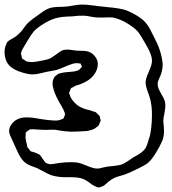

<svg xmlns="http://www.w3.org/2000/svg" viewBox="-22 -762 757 844"><path d="M698 -206 699 -184Q699 -161 690 -140Q681 -119 662 -88Q642 -56 626 -44Q618 -38 605.5 -31.5Q593 -25 587 -22Q545 -1 527 5Q519 8 505.5 11.5Q492 15 483 19Q469 25 456.5 35.5Q444 46 442 48Q440 49 437 52Q434 55 431 56Q430 57 420 60Q416 62 411 62L403 60Q387 53 379 47Q369 39 358 32Q347 25 336 22Q317 17 290 17H267Q252 17 244 16Q221 14 200 7Q188 2 166 -10Q161 -12 155 -15.5Q149 -19 141 -23Q135 -25 115.5 -32.5Q96 -40 83 -52Q74 -61 67 -72.5Q60 -84 55 -96Q50 -108 47 -113Q26 -158 22 -168Q18 -180 18 -185Q18 -203 31 -219Q44 -235 63 -241Q75 -246 95 -246Q120 -246 155 -239Q164 -238 176.5 -236Q189 -234 205 -233L221 -232Q237 -232 247 -237Q248 -237 252 -238.5Q256 -240 257 -242Q260 -244 260 -249Q261 -251 262.5 -254Q264 -257 264 -259L262 -267Q259 -277 250 -293Q221 -340 213 -371Q209 -385 209 -395Q209 -402 210 -405Q210 -408 211 -410Q212 -412 213 -414Q214 -416 215 -419Q216 -422 218 -424Q219 -426 221.5 -427.5Q224 -429 225 -430Q227 -431 229 -433.5Q231 -436 234 -437Q237 -439 247 -441Q258 -444 273 -445Q288 -446 296 -447Q302 -447 316 -451Q317 -452 320 -452.5Q323 -453 324 -454Q326 -455 328 -457.5Q330 -460 332 -462Q338 -468 338 -468Q338 -470 335 -476Q334 -477 333.5 -479.5Q333 -482 332 -483H330Q326 -483 320 -484Q314 -485 310 -484Q306 -484 302.5 -483Q299 -482 296 -481Q284 -478 262 -468Q238 -458 225 -454Q217 -452 204 -450Q191 -448 182 -446Q173 -444 154.5 -439.5Q136 -435 121 -435Q109 -435 96.5 -438Q84 -441 80 -442Q37 -454 18 -475Q5 -489 0 -513Q-2 -525 -2 -531Q-2 -552 5 -566Q8 -574 9 -576Q16 -584 28.5 -590.5Q41 -597 45 -600Q59 -610 74 -627Q79 -634 87.5 -645.5Q96 -657 103 -663Q115 -675 150 -699Q154 -702 166 -710.5Q178 -719 190 -724Q209 -732 245 -732Q257 -732 277 -734Q293 -736 302 -738Q326 -742 338 -742Q356 -742 388 -738Q408 -735 448 -731Q462 -729 469 -729Q503 -725 518 -721Q536 -717 559 -705Q597 -685 613 -668Q628 -652 637.5 -634Q647 -616 664 -581Q676 -558 684 -529.5Q692 -501 693 -479Q693 -457 686 -437Q684 -430 677.5 -416.5Q671 -403 671 -393Q671 -382 675 -372.5Q679 -363 687 -349Q699 -329 702 -319Q705 -309 705 -298Q705 -287 701 -265Q696 -245 696 -230Q696 -222 698 -206ZM635 -337Q632 -348 628 -357Q618 -385 618 -400Q618 -416 632 -446Q637 -458 641.5 -470.5Q646 -483 646 -494Q646 -510 639 -527Q634 -542 615 -574Q595 -609 585 -622Q566 -644 524 -667Q496 -681 474 -685Q464 -686 451 -685.5Q438 -685 431 -685H420Q402 -685 394 -686Q385 -687 370.5 -690Q356 -693 346 -693Q328 -694 294 -690Q288 -690 269.5 -689Q251 -688 236 -685Q201 -679 158 -650Q136 -635 125 -622Q117 -613 99 -583L84 -558Q75 -544 72 -534Q72 -531 71 -529.5Q70 -528 70 -526Q70 -525 73 -516Q73 -511 75 -505Q77 -503 80 -501.5Q83 -500 85 -499Q91 -493 94 -492L107 -490Q111 -489 119 -489Q130 -489 165 -496Q169 -497 181 -499.5Q193 -502 202 -507Q205 -509 224 -522Q244 -538 256 -542Q266 -544 273 -544Q287 -544 302 -541Q316 -539 323 -539Q329 -539 343 -538.5Q357 -538 367 -535Q384 -529 396 -513.5Q408 -498 408 -480Q408 -454 388 -429Q370 -407 332 -392Q327 -390 321 -388.5Q315 -387 310 -385Q308 -384 296 -377Q293 -377 291 -375Q289 -373 287.5 -368.5Q286 -364 285 -362Q282 -356 282 -355Q281 -353 284 -347Q287 -335 294 -325Q312 -300 336 -289Q342 -286 350 -283.5Q358 -281 362 -280Q366 -279 371 -278Q376 -277 382 -274Q385 -273 391 -271.5Q397 -270 400 -268Q403 -265 406 -262Q409 -259 412 -256Q416 -252 416 -252Q417 -250 417.5 -245.5Q418 -241 419 -239Q419 -238 420 -235Q421 -232 420 -231Q420 -229 418.5 -226Q417 -223 416 -221Q413 -212 412 -211Q410 -208 404 -204Q395 -196 385 -192.5Q375 -189 360 -186Q334 -184 322 -184L292 -183Q283 -183 263 -185L242 -188Q222 -192 212 -192L178 -191L151 -192Q131 -194 122 -194Q119 -193 115.5 -193.5Q112 -194 109 -193Q107 -192 104.5 -190Q102 -188 100 -187Q99 -186 96.5 -184Q94 -182 92 -180Q91 -178 91 -174L90 -157Q92 -141 96 -128Q96 -126 97 -121.5Q98 -117 99 -114Q100 -113 106 -106Q111 -98 113 -97Q114 -96 117.5 -95.5Q121 -95 123 -94Q136 -91 146 -85Q147 -85 149.5 -83.5Q152 -82 153 -81Q156 -79 159 -73L172 -55L178 -47Q186 -42 198 -40L209 -41Q220 -42 242 -46Q266 -49 289 -49Q310 -49 320 -47Q332 -45 356 -35Q388 -21 405 -21Q417 -21 432 -26L453 -30Q462 -31 482.5 -33Q503 -35 518 -41Q527 -45 545 -57L562 -69Q568 -72 583.5 -81Q599 -90 609 -100Q618 -109 623 -122Q628 -135 633 -153Q639 -168 642.5 -197.5Q646 -227 646 -257Q646 -276 644 -296Q640 -324 635 -337Z"/></svg>

Font: Rubik-Burned
Style: Regular
Weight: 400
Designer: NaN (generative design), Hubert & Fischer (Rubik source font outlines)
Foundry: NaN, Hubert & Fischer
Version: Version 1.000